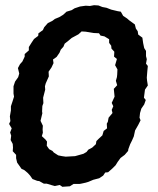

<svg xmlns="http://www.w3.org/2000/svg" viewBox="-20 -701 610 739"><path d="M220 18 210 11 191 15 180 12 160 6H149L131 -4L123 -5L105 -12L96 -25L87 -35L74 -46L63 -51L51 -68L46 -75L42 -92V-105L29 -119L30 -133L29 -147L21 -162L23 -179L19 -191L25 -207L15 -224L20 -235L18 -253L22 -276V-292L28 -310L34 -329L32 -341V-369L38 -387L50 -404L54 -418L49 -439L57 -454L66 -464L75 -483V-493L91 -507V-520L101 -536L111 -551L127 -563L128 -573L145 -585L150 -596L164 -612L182 -621L191 -628L208 -635L223 -644L236 -656L256 -662L267 -669L288 -676L310 -679L326 -678L342 -681L359 -680L374 -674L390 -671L408 -664L433 -658L445 -656L454 -640L469 -630L477 -623L499 -607L503 -591L510 -581L512 -568L528 -556L531 -535L535 -516L542 -505V-485L545 -473L542 -456L549 -447L547 -427L545 -402L546 -391L549 -372L538 -356L534 -325L541 -316L535 -299L524 -283L519 -266L517 -248L521 -238L512 -220L500 -199L495 -176L488 -160L481 -146L474 -127L473 -120L460 -105L444 -93L433 -78L425 -65L413 -53L396 -38L385 -37L377 -25L362 -15L339 -9L320 -1L310 2L292 6L286 7H263L249 16ZM233 -98 269 -100 301 -109 313 -116 320 -125 335 -133 349 -146 351 -158 360 -167 374 -180 379 -197 392 -207 391 -225 395 -232 398 -248 413 -266 410 -278 416 -292 410 -305 421 -329 418 -359 431 -373 426 -390 430 -404 431 -413 432 -434 423 -450 430 -474 419 -483 420 -502 409 -514 408 -525 400 -536V-550L382 -561L367 -564L361 -573L340 -574L310 -579L294 -580L282 -569L269 -562L256 -555L243 -544L229 -533L224 -521L214 -510L209 -498L198 -482L184 -472L186 -458L178 -441L167 -425L168 -407L156 -380L153 -369L154 -356L146 -325L147 -304L143 -293L142 -272L143 -265L136 -236L145 -217L144 -203L145 -190L141 -177L155 -164L161 -156L160 -140L169 -127L182 -120L187 -114L204 -103L219 -100Z"/></svg>

Font: Winky Rough Medium
Style: Italic
Weight: 500
Italic angle: -8.97852°
Designer: Simon Atzbach
Foundry: typofactur
Version: Version 1.206; ttfautohint (v1.8.4.7-5d5b)